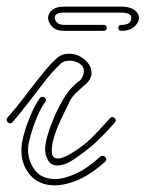

<svg xmlns="http://www.w3.org/2000/svg" viewBox="-30 -554 439 579"><path d="M144 -55Q124 -55 115 -70.5Q106 -86 106 -105Q106 -120 113.5 -146Q121 -172 133.5 -201Q146 -230 161.5 -256Q177 -282 194 -297Q203 -306 213 -313Q223 -327 223 -339Q223 -354 209.5 -362.5Q196 -371 180 -371Q163 -371 154 -363Q140 -350 124.5 -332.5Q109 -315 92 -292Q74 -269 54 -242.5Q34 -216 8 -186Q5 -182 0 -182Q-5 -182 -8.5 -188Q-12 -194 -8 -199Q18 -228 38.5 -255Q59 -282 76 -304Q94 -327 109.5 -345.5Q125 -364 141 -378Q156 -392 178 -392Q204 -392 225 -374.5Q246 -357 246 -334Q246 -314 225 -297L220 -293Q210 -284 199.5 -274Q189 -264 182 -252Q171 -229 157.5 -201.5Q144 -174 135 -147Q126 -120 126 -99Q126 -76 144 -76Q157 -76 174.5 -85.5Q192 -95 208 -106.5Q224 -118 232 -125Q254 -144 302 -198Q305 -201 309 -201Q314 -201 317.5 -195.5Q321 -190 316 -184Q285 -149 258 -124Q231 -99 192 -73Q177 -63 165 -59Q153 -55 144 -55ZM135 5Q86 5 58.5 -29Q31 -63 35 -113Q36 -128 44 -155.5Q52 -183 64.5 -211.5Q77 -240 90 -258Q93 -262 98 -262Q103 -262 107 -257Q111 -252 106 -246Q94 -230 82.5 -203Q71 -176 63.5 -150Q56 -124 55 -111Q52 -74 73 -44Q94 -14 136 -14Q162 -14 197 -29.5Q232 -45 273 -82Q275 -84 279 -84Q286 -84 289.5 -77.5Q293 -71 287 -66Q244 -28 205.5 -11.5Q167 5 135 5ZM163 -461Q139 -461 127 -474Q115 -487 115 -500Q115 -513 127 -523.5Q139 -534 163 -534H337Q361 -534 375 -524Q389 -514 389 -500Q389 -486 375 -473.5Q361 -461 337 -461Q327 -461 327 -470Q327 -479 337 -479Q366 -479 366 -501Q366 -508 358 -512Q350 -516 337 -516H163Q135 -516 135 -500Q135 -493 142 -486Q149 -479 163 -479H282Q292 -479 292 -470Q292 -461 282 -461Z"/></svg>

Font: Neonderthaw
Style: Regular
Weight: 400
Designer: Robert E. Leuschke
Foundry: Robert E. Leuschke
Version: Version 1.010; ttfautohint (v1.8.3)